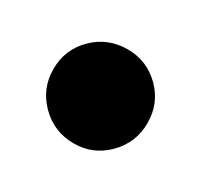

<svg xmlns="http://www.w3.org/2000/svg" viewBox="-59 -510 354 337"><g transform="rotate(30 118.0 -341.0)"><path d="M118 -245.5Q78 -245.5 50 -273.5Q22 -301.5 22 -341Q22 -381 50 -408.5Q78 -436 118 -436Q157 -436 184.8 -408.5Q212.5 -381 212.5 -341Q212.5 -301.5 184.8 -273.5Q157 -245.5 118 -245.5Z"/></g></svg>

Font: Anybody ExtraBold
Style: Regular
Weight: 800
Designer: Tyler Finck
Foundry: Etcetera Type Company
Version: Version 1.010; ttfautohint (v1.8.3) -l 8 -r 50 -G 200 -x 14 